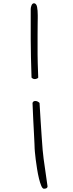

<svg xmlns="http://www.w3.org/2000/svg" viewBox="-20 -855 445 1175"><path d="M271 286Q270 300 249 300Q240 300 232.5 282Q225 264 218.5 237.5Q212 211 207 179.5Q202 148 198.5 120.5Q195 93 193.5 74.5Q192 56 192 54Q192 49 191 25.5Q190 2 188 -35.5Q186 -73 183.5 -122Q181 -171 179 -225Q183 -237 196 -237Q210 -237 222 -225Q225 -171 228.5 -118Q232 -65 235 -19Q238 27 241 62.5Q244 98 247 117ZM210 -522Q210 -504 211 -466.5Q212 -429 214 -380Q212 -377 208 -375Q200 -371 193 -371Q182 -371 173 -380Q171 -444 169.5 -504Q168 -564 168 -614V-800Q168 -810 173 -822.5Q178 -835 189 -835Q203 -833 207 -812Q211 -791 211 -762Q211 -755 211 -744.5Q211 -734 210.5 -709.5Q210 -685 210 -641Q210 -597 210 -522Z"/></svg>

Font: Reenie Beanie
Style: Regular
Weight: 500
Designer: James Grieshaber
Foundry: James Grieshaber
Version: Version 1.000